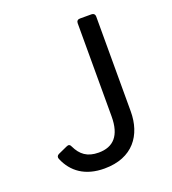

<svg xmlns="http://www.w3.org/2000/svg" viewBox="-120 -715 730 817"><g transform="rotate(-20 245.5 -307.0)"><path d="M45.9 -93.8C73.2 -29.3 127.9 10.7 214.8 10.7C343.8 10.7 402.3 -73.2 402.3 -179.7V-609.4C402.3 -619.1 396.5 -625 386.7 -625H334C324.2 -625 318.4 -619.1 318.4 -609.4V-187.5C318.4 -100.6 281.2 -61.5 214.8 -61.5C163.1 -61.5 134.8 -84 115.2 -125C111.3 -134.8 104.5 -137.7 94.7 -132.8L53.7 -114.3C44.9 -110.4 42 -102.5 45.9 -93.8Z"/></g></svg>

Font: Ed Sans Neue
Style: Regular
Weight: 400
Designer: Stephen Hutchings
Version: Version 1.004;PS 001.004;hotconv 1.0.88;makeotf.lib2.5.64775